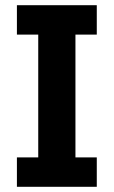

<svg xmlns="http://www.w3.org/2000/svg" viewBox="-20 -718 437 738"><path d="M352 0H45V-113H127V-585H45V-698H352V-585H270V-113H352Z"/></svg>

Font: IBM Plex Sans Condensed
Style: Bold
Weight: 700
Width: 3
Designer: Mike Abbink, Paul van der Laan, Pieter van Rosmalen
Foundry: Bold Monday
Version: Version 3.201